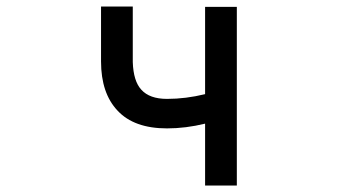

<svg xmlns="http://www.w3.org/2000/svg" viewBox="-20 -571 1040 591"><path d="M709 -549.8V0H611.3V-190.4Q551.8 -175.8 494.1 -175.8Q392.6 -175.8 341.8 -230.5Q291 -284.2 291 -381.8V-550.8H388.7V-379.9Q390.6 -321.3 415 -294.9Q440.4 -266.6 494.1 -266.6Q551.8 -266.6 611.3 -281.2V-549.8Z"/></svg>

Font: RobotoJAA
Style: Medium
Weight: 500
Version: Version 2.05; 2016-11-05